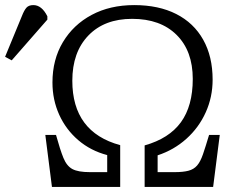

<svg xmlns="http://www.w3.org/2000/svg" viewBox="-128 -734 933 754"><path d="M76 0 50 -204H92Q108 -146 121 -114Q134 -82 156.5 -70Q179 -58 225 -58H293V-125Q228 -142 179.5 -183.5Q131 -225 104.5 -283.5Q78 -342 78 -410Q78 -500 119 -568.5Q160 -637 232 -675.5Q304 -714 399 -714Q495 -714 564 -679Q633 -644 670 -578Q707 -512 707 -421Q707 -353 680 -293Q653 -233 604 -189Q555 -145 491 -124V-58H558Q591 -58 612 -63.5Q633 -69 646 -84Q659 -99 669 -128Q679 -157 693 -204H735L709 0H440V-163Q536 -190 582.5 -254Q629 -318 629 -424Q629 -534 565.5 -597Q502 -660 391 -660Q282 -660 219 -594.5Q156 -529 156 -417Q156 -215 344 -164V0ZM-82 -497 -108 -511 -42 -671Q-33 -694 -24 -704Q-15 -714 3 -714Q36 -714 58 -670V-657Z"/></svg>

Font: Literata 12pt Light
Style: Regular
Weight: 300
Designer: Latin by Veronika Burian and Jose Scaglione. Greek by Irene Vlachou. Cyrillic by Vera Evstafieva.
Foundry: TypeTogether
Version: Version 3.002